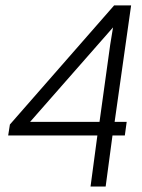

<svg xmlns="http://www.w3.org/2000/svg" viewBox="-20 -680 518 700"><path d="M441.9 -235.8 435.1 -186H390.1L365.2 0H310.1L335 -186H9.8L16.1 -226.1L396 -660.2H458L397.9 -235.8ZM89.8 -235.8H342.8L381.8 -517.1L392.1 -580.1Z"/></svg>

Font: Human Sans Light
Style: Italic
Weight: 300
Italic angle: -8°
Designer: Tim Radville
Foundry: Continuum
Version: Version 1.000;FEAKit 1.0